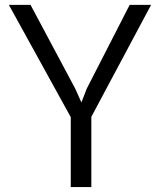

<svg xmlns="http://www.w3.org/2000/svg" viewBox="-20 -763 652 783"><path d="M352.5 0H268.6V-285.2L16.1 -743.2H104.5L287.1 -400.9L312 -345.2L333.5 -400.9L508.8 -743.2H596.2L352.5 -286.6Z"/></svg>

Font: HaufeMerriweatherSansLt
Style: Regular
Weight: 300
Designer: Eben Sorkin
Foundry: Eben Sorkin
Version: Version 1.56